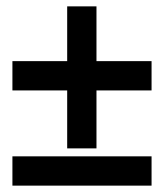

<svg xmlns="http://www.w3.org/2000/svg" viewBox="-20 -528 517 603"><path d="M19 -37V55H456V-37ZM19 -244H191V-62H283V-244H456V-336H283V-508H191V-336H19Z"/></svg>

Font: Charger Sport
Style: BdNrw
Weight: 700
Designer: Jasper
Foundry: Cannot Into Space Fonts
Version: Version 1.1